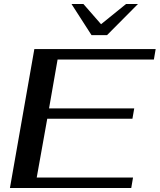

<svg xmlns="http://www.w3.org/2000/svg" viewBox="-20 -947 804 967"><path d="M153 -700H764L755 -647H270L227 -401H656L647 -349H218L165 -53H650L641 0H30ZM340 -927H400L489 -825L615 -927H675L519 -770H441Z"/></svg>

Font: Fahkwang Medium
Style: Italic
Weight: 500
Italic angle: -10°
Version: Version 1.000; ttfautohint (v1.6)